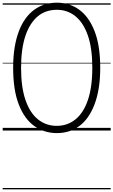

<svg xmlns="http://www.w3.org/2000/svg" viewBox="-20 -973 845 1431"><path d="M404 19Q310 19 236 -33.5Q162 -86 120 -194Q78 -302 78 -468Q78 -551 89 -618.5Q100 -686 120.5 -740Q141 -794 170 -834Q199 -874 235.5 -900.5Q272 -927 314.5 -940Q357 -953 404 -953Q498 -953 570.5 -900.5Q643 -848 685 -740.5Q727 -633 727 -468Q727 -384 716 -316.5Q705 -249 684.5 -195Q664 -141 635.5 -100.5Q607 -60 571 -33.5Q535 -7 493 6Q451 19 404 19ZM403 -35Q443 -35 477.5 -47Q512 -59 541.5 -82.5Q571 -106 594.5 -142Q618 -178 634.5 -226Q651 -274 659.5 -334.5Q668 -395 668 -468Q668 -614 634.5 -709.5Q601 -805 541.5 -852.5Q482 -900 404 -900Q364 -900 328.5 -888.5Q293 -877 263.5 -853Q234 -829 210.5 -793Q187 -757 170.5 -709Q154 -661 145.5 -600.5Q137 -540 137 -468Q137 -322 170.5 -226Q204 -130 264 -82.5Q324 -35 403 -35ZM0 428H805V438H0ZM0 -20H805V0H0ZM0 -505H805V-500H0ZM0 -948H805V-938H0Z"/></svg>

Font: Playwrite US Modern Guides
Style: Regular
Weight: 400
Designer: Veronika Burian, José Scaglione
Foundry: TypeTogether
Version: Version 1.003